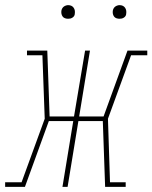

<svg xmlns="http://www.w3.org/2000/svg" viewBox="-59 -727 593 747"><path d="M-39 0V-18H25L115 -265L106 -512H46V-530H125L134 -274H229L272 -530H291L249 -274H344L437 -530H514V-512H451L361 -265L369 -18H430V0H350L341 -256H246L204 0H184L226 -256H131L38 0ZM406 -654Q400 -654 394 -656Q388 -658 384.5 -663Q381 -668 380 -674Q379 -680 380 -686Q381 -691 383.5 -695Q386 -699 389.5 -701.5Q393 -704 397.5 -705.5Q402 -707 406 -707Q413 -707 418.5 -704.5Q424 -702 427.5 -697Q431 -692 432 -686Q433 -680 432 -674Q432 -669 429.5 -665Q427 -661 423 -658.5Q419 -656 415 -655Q411 -654 406 -654ZM206 -654Q200 -654 194 -656Q188 -658 184.5 -663Q181 -668 180 -674Q179 -680 180 -686Q181 -691 183.5 -695Q186 -699 189.5 -701.5Q193 -704 197.5 -705.5Q202 -707 206 -707Q213 -707 218.5 -704.5Q224 -702 227.5 -697Q231 -692 232 -686Q233 -680 232 -674Q232 -669 229.5 -665Q227 -661 223 -658.5Q219 -656 215 -655Q211 -654 206 -654Z"/></svg>

Font: Iosevka Curly Slab ThObl
Style: Regular
Weight: 100
Italic angle: -9°
Monospace: yes
Designer: Belleve Invis
Foundry: Belleve Invis
Version: Version 11.0.0; ttfautohint (v1.8.3)